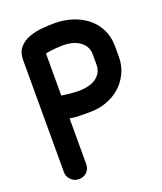

<svg xmlns="http://www.w3.org/2000/svg" viewBox="-138 -824 778 923"><g transform="rotate(-20 251.0 -362.5)"><path d="M487 -478Q487 -432 469 -394.5Q451 -357 421 -330.5Q391 -304 351.5 -289.5Q312 -275 269 -275H219Q190 -275 163 -280V-47Q163 -22 147 -6Q131 10 106 10Q83 10 66 -6.5Q49 -23 49 -46V-620Q49 -660 70 -683.5Q91 -707 122 -718Q153 -729 188.5 -732Q224 -735 253 -735Q298 -735 340.5 -721.5Q383 -708 415.5 -682.5Q448 -657 467.5 -618.5Q487 -580 487 -531ZM373 -531Q373 -554 363 -571Q353 -588 336.5 -599Q320 -610 300 -615.5Q280 -621 259 -621Q237 -621 211 -619Q185 -617 163 -612V-397Q185 -393 209.5 -391Q234 -389 255 -389Q276 -389 297.5 -394Q319 -399 335.5 -409.5Q352 -420 362.5 -437.5Q373 -455 373 -479Z"/></g></svg>

Font: VDS
Style: Bold
Weight: 700
Designer: artmaker
Foundry: artmaker
Version: Version 1.000 2009 initial release